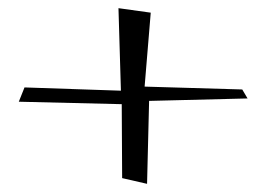

<svg xmlns="http://www.w3.org/2000/svg" viewBox="-20 -591 655 470"><path d="M340 -141 279 -155 278 -336 26 -342 40 -377 276 -369 270 -571 349 -560 334 -379 573 -372 586 -350 345 -344Z"/></svg>

Font: Xiangcui Kesong Xiangcui Kesong
Style: Regular
Weight: 400
Version: Version 1.501;March 28, 2024;FontCreator 14.0.0.2814 64-bit